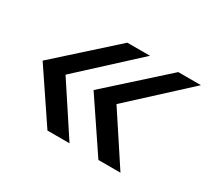

<svg xmlns="http://www.w3.org/2000/svg" viewBox="-107 -665 895 829"><g transform="rotate(30 340.5 -250.5)"><path d="M205 0 36 -251 314 -501H427L152 -248L315 0ZM459 0 290 -251 568 -501H681L406 -248L569 0Z"/></g></svg>

Font: Red Hat Text SemiBold
Style: Italic
Weight: 600
Italic angle: -12°
Designer: Pentagram, MCKL
Foundry: Pentagram, MCKL
Version: Version 1.023